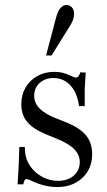

<svg xmlns="http://www.w3.org/2000/svg" viewBox="-20 -744 433 775"><path d="M211 11Q163 11 114 -11Q104 -16 97.5 -18.5Q91 -21 87 -21Q82 -21 79.5 -17Q77 -13 74 0H51L55 -66L58 -151H80L81 -134Q83 -101 101.5 -74Q120 -47 150 -30.5Q180 -14 214 -14Q253 -14 277.5 -35Q302 -56 302 -90Q302 -119 279.5 -142Q257 -165 207 -185L170 -200Q115 -222 90.5 -251Q66 -280 66 -323Q66 -361 83 -390.5Q100 -420 130.5 -437Q161 -454 199 -454Q217 -454 232 -450.5Q247 -447 266 -438Q280 -431 287 -431Q298 -431 304 -452L326 -451L322 -386V-316H299Q292 -369 264.5 -399Q237 -429 196 -429Q162 -429 140 -409Q118 -389 118 -357Q118 -329 139 -307Q160 -285 205 -267L245 -251Q301 -229 326.5 -198.5Q352 -168 352 -122Q352 -63 312.5 -26Q273 11 211 11ZM166 -520 205 -668Q213 -700 224.5 -712Q236 -724 248 -724Q260 -724 269.5 -715Q279 -706 279 -688Q279 -676 274.5 -663.5Q270 -651 262 -639L188 -520Z"/></svg>

Font: Baskervville SC
Style: Regular
Weight: 400
Designer: Alexis Faudot, Rémi Forte, Morgane Pierson, Rafael Ribas, Tanguy Vanlaeys, Rosalie Wagner, Thomas Huot-Marchand
Foundry: ANRT
Version: Version 1.100